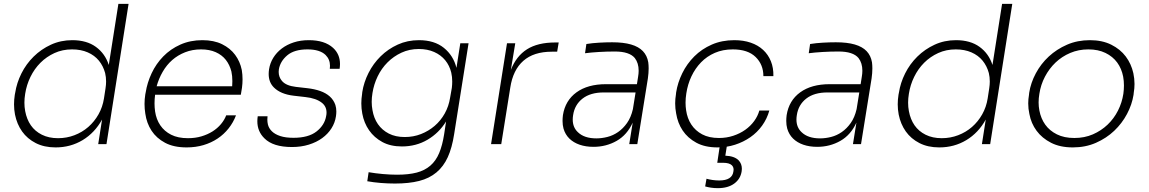

<svg xmlns="http://www.w3.org/2000/svg" viewBox="-20 -750 5978 999"><path d="M269 17Q210 17 166 -5.5Q122 -28 95 -66Q68 -104 58 -154Q53 -180 53 -207Q53 -231 57 -257L59 -267Q67 -319 91.5 -368Q116 -417 155 -455.5Q194 -494 245 -517.5Q296 -541 356 -541Q431 -541 479 -506Q527 -471 546 -412L596 -730H649L534 0H491L511 -128Q473 -59 410 -21Q347 17 269 17ZM282 -31Q327 -31 367.5 -46.5Q408 -62 439.5 -89.5Q471 -117 492.5 -155Q514 -193 521 -238L529 -290Q532 -309 532 -326Q532 -349 527 -370Q517 -407 494.5 -434.5Q472 -462 436.5 -477.5Q401 -493 355 -493Q305 -493 263.5 -474Q222 -455 190.5 -423.5Q159 -392 138.5 -350Q118 -308 111 -262Q107 -238 107 -216Q107 -193 111 -172Q119 -129 140.5 -98Q162 -67 198 -49Q234 -31 282 -31Z M951 17Q884 17 839 -7Q794 -31 768.5 -70Q743 -109 736 -159Q732 -184 732 -209Q732 -234 736 -259L738 -269Q746 -320 769 -369Q792 -418 829.5 -456.5Q867 -495 918.5 -518Q970 -541 1033 -541Q1093 -541 1135.5 -520Q1178 -499 1203.5 -464.5Q1229 -430 1238 -386Q1242 -362 1242 -337Q1242 -315 1239 -293L1233 -257H787Q784 -234 784 -212Q784 -191 787 -170Q793 -129 814 -98Q835 -67 870.5 -49Q906 -31 958 -31Q996 -31 1028 -40.5Q1060 -50 1085.5 -66Q1111 -82 1129.5 -104Q1148 -126 1157 -150H1208Q1194 -113 1169.5 -82Q1145 -51 1112 -29Q1079 -7 1038.5 5Q998 17 951 17ZM1026 -493Q981 -493 943 -478Q905 -463 876 -437.5Q847 -412 826.5 -376.5Q806 -341 795 -301H1188Q1189 -315 1189 -328Q1189 -355 1184 -378Q1175 -413 1155 -438.5Q1135 -464 1102.5 -478.5Q1070 -493 1026 -493Z M1499 15Q1401 15 1356 -30Q1319 -66 1319 -119Q1319 -131 1321 -145H1372Q1371 -136 1371 -128Q1371 -115 1374 -102Q1379 -82 1395 -66.5Q1411 -51 1438.5 -42Q1466 -33 1507 -33Q1585 -33 1627 -66Q1669 -99 1677 -146Q1679 -155 1679 -164Q1679 -196 1655 -215Q1625 -239 1569 -245L1508 -252Q1440 -260 1405 -295Q1378 -322 1378 -365Q1378 -377 1380 -390Q1385 -422 1402 -449.5Q1419 -477 1446 -497.5Q1473 -518 1508.5 -529.5Q1544 -541 1587 -541Q1669 -541 1713 -501Q1749 -468 1749 -417Q1749 -405 1747 -392H1696Q1697 -400 1697 -408Q1697 -441 1674 -464Q1644 -493 1580 -493Q1511 -493 1474.5 -462Q1438 -431 1431 -389Q1430 -382 1430 -376Q1430 -349 1447 -329Q1468 -304 1519 -298L1580 -291Q1616 -287 1646 -276.5Q1676 -266 1696 -248Q1716 -230 1725 -204Q1730 -188 1730 -170Q1730 -158 1728 -145Q1723 -111 1704.5 -82Q1686 -53 1656.5 -31.5Q1627 -10 1587 2.5Q1547 15 1499 15Z M2035 205Q1999 205 1961.5 202Q1924 199 1891 193L1898 146Q1933 152 1972 155.5Q2011 159 2046 159Q2106 159 2148 148Q2190 137 2219 112Q2248 87 2265 46.5Q2282 6 2291 -52L2301 -118Q2264 -58 2204.5 -23Q2145 12 2071 12Q2012 12 1969.5 -11Q1927 -34 1900.5 -72Q1874 -110 1865 -159Q1860 -185 1860 -212Q1860 -236 1864 -261L1865 -271Q1873 -322 1897.5 -370.5Q1922 -419 1960.5 -457Q1999 -495 2049.5 -518Q2100 -541 2160 -541Q2240 -541 2289.5 -501Q2339 -461 2355 -397L2375 -525H2418L2343 -52Q2332 19 2310 67.5Q2288 116 2251 147Q2214 178 2161 191.5Q2108 205 2035 205ZM2086 -37Q2131 -37 2170.5 -52.5Q2210 -68 2241.5 -95Q2273 -122 2294 -159.5Q2315 -197 2322 -242L2331 -293Q2333 -310 2333 -326Q2333 -350 2328 -372Q2319 -409 2296.5 -436.5Q2274 -464 2239 -479.5Q2204 -495 2159 -495Q2110 -495 2069 -476Q2028 -457 1996.5 -425.5Q1965 -394 1945 -352.5Q1925 -311 1918 -266Q1914 -242 1914 -220Q1914 -198 1918 -177Q1925 -135 1946.5 -104Q1968 -73 2003 -55Q2038 -37 2086 -37Z M2535 0 2618 -525H2661L2638 -386Q2666 -458 2722 -493.5Q2778 -529 2869 -529H2887L2879 -481H2851Q2757 -481 2703 -433.5Q2649 -386 2635 -294L2588 0Z M3068 14Q3028 14 2996 3Q2964 -8 2942.5 -29Q2921 -50 2912 -81Q2907 -99 2907 -121Q2907 -135 2909 -151Q2921 -227 2979.5 -269.5Q3038 -312 3133 -312H3294L3300 -350Q3303 -367 3303 -382Q3303 -422 3283 -448Q3255 -482 3179 -482Q3137 -482 3095.5 -479.5Q3054 -477 3024 -473L3031 -521Q3062 -526 3097.5 -528Q3133 -530 3165 -530Q3224 -530 3263.5 -518.5Q3303 -507 3325 -484Q3347 -461 3353 -426Q3355 -411 3355 -394Q3355 -370 3351 -342L3296 0H3254L3272 -112Q3243 -48 3188.5 -17Q3134 14 3068 14ZM3083 -30Q3111 -30 3140.5 -37.5Q3170 -45 3196 -63Q3222 -81 3242.5 -110Q3263 -139 3273 -182L3287 -269H3121Q3052 -269 3011 -237Q2970 -205 2962 -151Q2960 -139 2960 -128Q2960 -87 2987 -62Q3020 -30 3083 -30Z M3713 17Q3648 17 3603 -7.5Q3558 -32 3532 -71Q3506 -110 3498 -160Q3493 -186 3493 -212Q3493 -235 3497 -259L3498 -269Q3506 -320 3530 -369Q3554 -418 3592.5 -456.5Q3631 -495 3683.5 -518Q3736 -541 3801 -541Q3848 -541 3886 -528Q3924 -515 3950.5 -490.5Q3977 -466 3991 -431.5Q4005 -397 4004 -354H3952Q3952 -414 3911.5 -453.5Q3871 -493 3793 -493Q3741 -493 3699.5 -475Q3658 -457 3627.5 -425.5Q3597 -394 3577.5 -352.5Q3558 -311 3551 -264Q3547 -239 3547 -216Q3547 -195 3550 -176Q3556 -134 3577 -102Q3598 -70 3633.5 -51Q3669 -32 3721 -32Q3760 -32 3795 -43.5Q3830 -55 3857.5 -74.5Q3885 -94 3904 -120Q3923 -146 3931 -175H3983Q3971 -132 3945.5 -96.5Q3920 -61 3884 -36Q3848 -11 3804.5 3Q3761 17 3713 17ZM3715 229Q3696 229 3679.5 226.5Q3663 224 3649 220L3656 180Q3670 184 3687.5 186.5Q3705 189 3722 189Q3790 189 3796 142Q3797 137 3797 133Q3797 119 3788 110Q3775 97 3742 97H3712L3728 -10H3765L3754 60Q3801 62 3823 84Q3840 102 3840 128Q3840 134 3839 141Q3833 181 3800.5 205Q3768 229 3715 229Z M4232 14Q4192 14 4160 3Q4128 -8 4106.5 -29Q4085 -50 4076 -81Q4071 -99 4071 -121Q4071 -135 4073 -151Q4085 -227 4143.5 -269.5Q4202 -312 4297 -312H4458L4464 -350Q4467 -367 4467 -382Q4467 -422 4447 -448Q4419 -482 4343 -482Q4301 -482 4259.5 -479.5Q4218 -477 4188 -473L4195 -521Q4226 -526 4261.5 -528Q4297 -530 4329 -530Q4388 -530 4427.5 -518.5Q4467 -507 4489 -484Q4511 -461 4517 -426Q4519 -411 4519 -394Q4519 -370 4515 -342L4460 0H4418L4436 -112Q4407 -48 4352.5 -17Q4298 14 4232 14ZM4247 -30Q4275 -30 4304.5 -37.5Q4334 -45 4360 -63Q4386 -81 4406.5 -110Q4427 -139 4437 -182L4451 -269H4285Q4216 -269 4175 -237Q4134 -205 4126 -151Q4124 -139 4124 -128Q4124 -87 4151 -62Q4184 -30 4247 -30Z M4867 17Q4808 17 4764 -5.5Q4720 -28 4693 -66Q4666 -104 4656 -154Q4651 -180 4651 -207Q4651 -231 4655 -257L4657 -267Q4665 -319 4689.5 -368Q4714 -417 4753 -455.5Q4792 -494 4843 -517.5Q4894 -541 4954 -541Q5029 -541 5077 -506Q5125 -471 5144 -412L5194 -730H5247L5132 0H5089L5109 -128Q5071 -59 5008 -21Q4945 17 4867 17ZM4880 -31Q4925 -31 4965.5 -46.5Q5006 -62 5037.5 -89.5Q5069 -117 5090.5 -155Q5112 -193 5119 -238L5127 -290Q5130 -309 5130 -326Q5130 -349 5125 -370Q5115 -407 5092.5 -434.5Q5070 -462 5034.5 -477.5Q4999 -493 4953 -493Q4903 -493 4861.5 -474Q4820 -455 4788.5 -423.5Q4757 -392 4736.5 -350Q4716 -308 4709 -262Q4705 -238 4705 -216Q4705 -193 4709 -172Q4717 -129 4738.5 -98Q4760 -67 4796 -49Q4832 -31 4880 -31Z M5562 17Q5496 17 5449 -7Q5402 -31 5373.5 -69.5Q5345 -108 5336 -157Q5330 -184 5330 -212Q5330 -234 5334 -257L5335 -267Q5343 -319 5369.5 -368.5Q5396 -418 5437 -456Q5478 -494 5532 -517.5Q5586 -541 5651 -541Q5715 -541 5762 -517.5Q5809 -494 5837.5 -456Q5866 -418 5877 -369Q5883 -341 5883 -313Q5883 -290 5879 -267L5878 -257Q5870 -206 5844 -157Q5818 -108 5777.5 -69.5Q5737 -31 5682.5 -7Q5628 17 5562 17ZM5570 -32Q5623 -32 5666.5 -51Q5710 -70 5743 -101.5Q5776 -133 5797 -174.5Q5818 -216 5825 -262Q5828 -284 5828 -305Q5828 -329 5824 -351Q5816 -393 5793 -424.5Q5770 -456 5732 -474.5Q5694 -493 5643 -493Q5592 -493 5548.5 -474.5Q5505 -456 5472 -424.5Q5439 -393 5417 -351Q5395 -309 5388 -262Q5384 -239 5384 -217Q5384 -196 5388 -175Q5396 -133 5418.5 -101.5Q5441 -70 5479 -51Q5517 -32 5570 -32Z"/></svg>

Font: Sora ExtraLight
Style: Italic
Weight: 200
Designer: Jonathan Barnbrook, Juli√°n Moncada
Version: Version 1.000